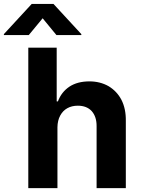

<svg xmlns="http://www.w3.org/2000/svg" viewBox="-86 -974 730 994"><path d="M211.4 -315.4V0H60.5V-727.1H207.5V-449.2H213.9Q231.9 -497.6 273.4 -525.4Q314.9 -552.7 377 -552.7Q432.1 -552.7 476.1 -527.8Q519 -502 542.5 -457.5Q566.4 -411.1 565.4 -347.2V0H414.1V-320.3Q414.6 -369.6 388.7 -398.9Q362.8 -426.8 316.9 -426.8Q285.6 -426.8 262.2 -413.6Q239.3 -400.9 225.6 -375.5Q211.9 -350.1 211.4 -315.4ZM335 -792.5H206.1L134.8 -879.4L63 -792.5H-65.9V-797.4L78.1 -953.6H190.9L335 -797.4Z"/></svg>

Font: My Font
Style: Bold
Weight: 500
Designer: Rasmus Andersson
Foundry: rsms
Version: Version 0.001